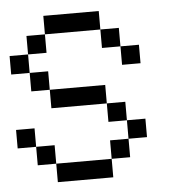

<svg xmlns="http://www.w3.org/2000/svg" viewBox="-45 -604 590 647"><g transform="rotate(-5 250.0 -281.0)"><path d="M125 -62.5H312.5V0H125V-62.5H62.5V-125H125ZM312.5 -125H375V-62.5H312.5ZM0 -187.5H62.5V-125H0ZM375 -187.5H437.5V-125H375V-187.5H312.5V-250H375ZM125 -312.5H312.5V-250H125V-312.5H62.5V-375H125ZM0 -437.5H62.5V-375H0ZM375 -437.5H437.5V-375H375V-437.5H312.5V-500H375ZM62.5 -500H125V-437.5H62.5ZM125 -562.5H312.5V-500H125Z"/></g></svg>

Font: HE실루아
Style: regular
Weight: 500
Monospace: yes
Designer: Taeyun An (WindowsTiger)
Version: v1